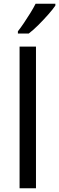

<svg xmlns="http://www.w3.org/2000/svg" viewBox="-20 -1010 317 1030"><path d="M173 0H85V-760H173ZM277 -980Q265 -962 240 -933.5Q215 -905 186.5 -876.5Q158 -848 134 -830H76V-842Q91 -861 108.5 -887Q126 -913 143 -940.5Q160 -968 171 -990H277Z"/></svg>

Font: Noto Sans Osmanya
Style: Regular
Weight: 400
Designer: Monotype Design Team
Foundry: Monotype Imaging Inc.
Version: Version 2.001; ttfautohint (v1.8.4.7-5d5b)